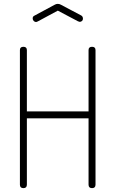

<svg xmlns="http://www.w3.org/2000/svg" viewBox="-20 -973 597 993"><path d="M438 -18V-361H119V-18Q119 0 101 0Q83 0 83 -18V-714Q83 -731 101 -731Q119 -731 119 -714V-397H438V-714Q438 -731 456 -731Q474 -731 474 -714V-18Q474 0 456 0Q438 0 438 -18ZM279 -918 175 -862Q174 -862 171 -860.5Q168 -859 167 -859Q160 -859 154.5 -864.5Q149 -870 149 -878Q149 -888 158 -892L262 -948Q270 -953 279 -953Q288 -953 296 -948L400 -893Q409 -888 409 -876Q409 -869 404 -864.5Q399 -860 392 -860L383 -863Z"/></svg>

Font: Dosis
Style: ExtraLight
Weight: 250
Designer: Edgar Tolentino, Pablo Impallari, Igino Marini
Foundry: Edgar Tolentino, Pablo Impallari, Igino Marini
Version: Version 1.007